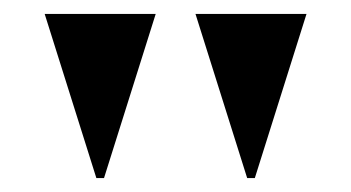

<svg xmlns="http://www.w3.org/2000/svg" viewBox="-20 -728 503 275"><path d="M118 -473 44 -708H203L129 -473ZM334 -473 260 -708H419L345 -473Z"/></svg>

Font: Kalnia Expanded
Style: Regular
Weight: 400
Width: 7
Designer: Frida Medrano
Foundry: Frida Medrano
Version: Version 1.105